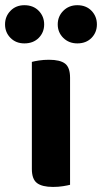

<svg xmlns="http://www.w3.org/2000/svg" viewBox="-62 -719 397 746"><path d="M61.8 -277.6H210.2V-1Q200.8 1.5 182.9 4.4Q164.9 7.3 144 7.3Q101.5 7.3 81.6 -7.9Q61.8 -23.1 61.8 -62.2ZM210.2 -230.4H61.8V-478.5Q71.3 -481.2 89.3 -484Q107.3 -486.8 128.2 -486.8Q171.4 -486.8 190.8 -471.9Q210.2 -457.1 210.2 -417.1ZM109.6 -624.2Q109.6 -593.1 88.4 -571.7Q67.2 -550.4 32.7 -550.4Q-0.1 -550.4 -21.2 -571.7Q-42.4 -593.1 -42.4 -624.2Q-42.4 -655.3 -21.2 -677.1Q-0.1 -698.8 32.7 -698.8Q67.2 -698.8 88.4 -677.1Q109.6 -655.3 109.6 -624.2ZM314.5 -624.2Q314.5 -593.1 293.6 -571.7Q272.6 -550.4 238.4 -550.4Q205.8 -550.4 184 -571.7Q162.3 -593.1 162.3 -624.2Q162.3 -655.3 184 -677.1Q205.8 -698.8 238.4 -698.8Q272.6 -698.8 293.6 -677.1Q314.5 -655.3 314.5 -624.2Z"/></svg>

Font: Baloo Bhaijaan 2
Style: Regular
Weight: 400
Designer: Sanskriti Dholi, Noopur Datye and Ek Type
Foundry: Ek Type
Version: Version 1.701